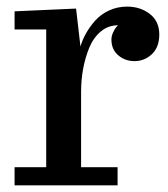

<svg xmlns="http://www.w3.org/2000/svg" viewBox="-20 -558 506 578"><path d="M23.9 0V-54.7H119.1V-469.2H23.9V-523.9L209 -532.2L222.2 -418Q234.4 -459.5 266.6 -496.1Q283.7 -515.1 308.6 -526.6Q333.5 -538.1 362.8 -538.1Q402.3 -538.1 430.9 -516.1Q459.5 -494.1 459.5 -454.1Q459.5 -416 437.3 -395Q415 -374 384.8 -374Q356.4 -374 335.9 -391.6Q315.4 -409.2 315.4 -439Q315.4 -449.2 320.3 -460Q325.2 -470.7 330.1 -476.6L335.4 -481.9Q306.2 -481.9 283.9 -463.6Q261.7 -445.3 249 -415Q224.1 -354.5 224.1 -280.8V-54.7H334V0Z"/></svg>

Font: Trocchi
Style: Regular
Weight: 400
Designer: Vernon Adams
Foundry: Vernon Adams
Version: Version 1.101; ttfautohint (v1.8.4.7-5d5b);gftools[0.9.27]